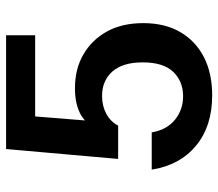

<svg xmlns="http://www.w3.org/2000/svg" viewBox="-63 -648 713 627"><g transform="rotate(-90 293.5 -334.5)"><path d="M429.7 -418.5C398 -437 361 -446.2 318.6 -446.2C282.9 -446.2 253.4 -439.4 230.1 -425.9C224.1 -422.5 219.2 -417.8 213.7 -413.7L226.8 -576.2H491.8V-671.1H120.3L88 -305.2H196.8C205.4 -321.7 218.3 -334.7 235.5 -343.9C252.7 -353.1 272.1 -357.7 293.6 -357.7C326.8 -357.7 353.4 -346.5 373.4 -324.1C393.3 -301.6 403.3 -268.6 403.3 -225C403.3 -180.1 393 -146.9 372.4 -125.4C351.8 -103.9 325.3 -93.1 292.7 -93.1C263.2 -93.1 237.5 -102 215.7 -119.9C193.9 -137.7 180.2 -162.9 174.7 -195.5H53C62.8 -133.9 89 -85.7 131.4 -50.7C173.8 -15.7 228.5 1.9 295.5 1.9C343.4 1.9 384.9 -7 419.9 -24.8C454.9 -42.7 482.3 -68.3 502 -101.9C521.6 -135.4 531.5 -175.7 531.5 -223C531.5 -269.2 522.4 -308.6 504.3 -341.5C486.1 -374.4 461.2 -400.1 429.6 -418.5Z"/></g></svg>

Font: Diatome Awesome Semibold
Style: Regular
Weight: 400
Designer: 15.100.17
Foundry: 15.100.17
Version: Version 1.005;Fontself Maker 3.5.8